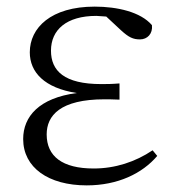

<svg xmlns="http://www.w3.org/2000/svg" viewBox="-20 -546 531 580"><path d="M242 14C336 14 410 -22 455 -75L441 -92C389 -57 328 -37 263 -37C168 -37 121 -74 121 -140C121 -197 162 -246 296 -246C307 -246 316 -246 341 -245V-294C317 -292 302 -292 286 -292C174 -292 134 -332 134 -393C134 -456 181 -498 271 -498L301 -496L345 -455C369 -433 382 -427 403 -427C425 -427 442 -444 439 -470C405 -510 334 -526 266 -526C134 -526 70 -462 70 -388C70 -328 114 -280 212 -265C98 -250 50 -194 50 -126C50 -40 126 14 242 14Z"/></svg>

Font: Noto Serif CJK KR Light
Style: Regular
Weight: 300
Designer: Ryoko NISHIZUKA 西塚涼子 (kana & ideographs); Frank Grießhammer (Latin, Greek & Cyrillic); Wenlong ZHANG 张文龙 (bopomofo); San
Foundry: Adobe
Version: Version 2.001;hotconv 1.1.0;makeotfexe 2.6.0